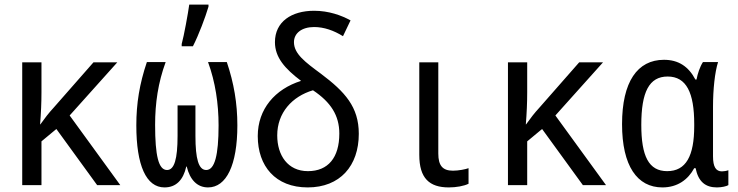

<svg xmlns="http://www.w3.org/2000/svg" viewBox="-20 -808 3220 838"><path d="M77 0H161V-191L226 -245L404 0H505L284 -304L492 -536H388L215 -339C192 -314 176 -293 156 -265H155C159 -315 161 -360 161 -405V-536H77Z M773 -616V-606H822C848 -657 876 -732 890 -779V-788H806C801 -751 783 -652 773 -616ZM698 10C749 10 780 -23 793 -81H795C809 -23 841 10 888 10C968 10 1016 -87 1016 -261C1016 -357 1001 -445 970 -537H888C920 -450 934 -355 934 -261C934 -130 917 -66 880 -66C847 -66 833 -114 833 -215V-348H755V-215C755 -114 741 -66 709 -66C672 -66 657 -128 657 -263C657 -358 670 -447 703 -537H621C589 -442 575 -357 575 -261C575 -86 618 10 698 10Z M1323 10C1464 10 1546 -84 1546 -224C1546 -341 1486 -407 1381 -486C1312 -537 1263 -573 1263 -624C1263 -663 1297 -690 1351 -690C1394 -690 1437 -675 1477 -650L1510 -719C1470 -741 1415 -761 1351 -761C1252 -761 1180 -713 1180 -624C1180 -557 1224 -508 1294 -455C1180 -419 1105 -332 1105 -214C1105 -83 1182 10 1323 10ZM1324 -61C1236 -61 1190 -130 1190 -217C1190 -316 1255 -387 1346 -414C1424 -362 1461 -304 1461 -225C1461 -120 1412 -61 1324 -61Z M1939 10C1971 10 2005 4 2025 -6V-74C2012 -69 1981 -63 1957 -63C1912 -63 1893 -85 1893 -138V-536H1810V-132C1810 -30 1854 10 1939 10Z M2197 0H2281V-191L2346 -245L2524 0H2625L2404 -304L2612 -536H2508L2335 -339C2312 -314 2296 -293 2276 -265H2275C2279 -315 2281 -360 2281 -405V-536H2197Z M2871 10C2937 10 2983 -24 3010 -74H3016C3028 -14 3060 10 3109 10C3130 10 3151 5 3159 0V-65C3151 -62 3139 -60 3131 -60C3105 -60 3092 -79 3092 -126V-342C3092 -418 3100 -493 3114 -537H3048C3035 -517 3025 -487 3020 -461H3015C2985 -518 2941 -547 2878 -547C2762 -547 2695 -451 2695 -266C2695 -84 2761 10 2871 10ZM2892 -61C2811 -61 2779 -127 2779 -263C2779 -406 2813 -474 2894 -474C2976 -474 3010 -403 3010 -267V-258C3010 -127 2974 -61 2892 -61Z"/></svg>

Font: Noto Sans Mono Condensed
Style: Regular
Weight: 400
Width: 3
Designer: Monotype Design Team
Foundry: Monotype Imaging Inc.
Version: Version 2.014